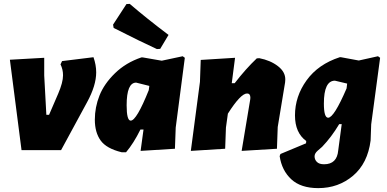

<svg xmlns="http://www.w3.org/2000/svg" viewBox="-20 -774 1994 990"><path d="M462 -479Q476 -439 476 -401Q476 -333 429 -247L295 0H91L31 -466L208 -476V-385L219 -182H233L280 -291Q305 -349 305 -386Q305 -416 292 -442L300 -459Z M649 -754Q735 -680 849 -594L806 -522L789 -521Q708 -558 566 -630L563 -647L632 -753ZM709 -478H716L814 -461L922 -484L933 -476L886 -116L882 -7L705 4L720 -106H704Q669 -35 630 11H607Q529 -8 499 -49.5Q469 -91 469 -157Q469 -221 493 -281.5Q517 -342 573 -396.5Q629 -451 709 -478ZM633 -231Q633 -152 654 -152Q684 -152 747 -309L750 -331L682 -348Q633 -348 633 -231Z M964 4 1011 -352 1015 -465 1192 -476 1175 -345H1190Q1247 -419 1304 -473L1317 -474Q1374 -463 1413 -433Q1452 -403 1451 -363L1450 -349L1412 -119L1408 -7L1226 4L1270 -260L1271 -270Q1271 -292 1254 -292Q1221 -292 1155 -188L1145 -116L1141 -7Z M1738 -479 1830 -462 1929 -484 1940 -476 1894 -133 1891 -50Q1876 68 1800.5 132Q1725 196 1621 196Q1531 196 1482 150.5Q1433 105 1422 31L1426 20L1558 -35L1559 -47Q1501 -89 1501 -179Q1501 -277 1561 -360Q1621 -443 1732 -479ZM1650 -240Q1650 -167 1672 -167Q1702 -167 1767 -318L1770 -343L1707 -358Q1650 -358 1650 -240ZM1651 73Q1718 73 1724 1L1742 -134H1729Q1689 -67 1641 -17L1618 3Q1602 17 1602 32Q1602 49 1614 61Q1626 73 1651 73Z"/></svg>

Font: Alegreya Sans Black
Style: Italic
Weight: 900
Italic angle: -7°
Designer: Juan Pablo del Peral
Foundry: Huerta Tipografica
Version: Version 2.007